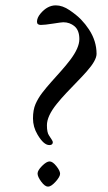

<svg xmlns="http://www.w3.org/2000/svg" viewBox="-20 -687 404 716"><path d="M177 -157Q177 -146 164.1 -146Q142.8 -146 119.9 -185.1Q103 -213.6 103 -245.4Q103 -277.1 112.5 -299Q122.1 -320.8 137.3 -340.7Q152.6 -360.6 171 -381.2Q189.5 -401.9 207.9 -422.5Q226.3 -443.1 241.7 -463.4Q275.9 -508.5 275.9 -541.1Q275.9 -573.7 258.1 -588.9Q240.2 -604 216.1 -604Q209.5 -604 178.1 -599Q146.7 -594 132.3 -594Q117.9 -594 117.9 -606Q117.9 -620.8 131.3 -636.7Q157 -667 188 -667Q213.1 -667 239.6 -648.9Q266.1 -630.9 282.5 -613.9Q298.8 -596.9 311.5 -577.6Q340.1 -534.4 340.1 -486.1Q340.1 -461.9 303.2 -420.4Q287.1 -402.1 267.3 -382Q247.6 -361.8 227.8 -340.8Q208 -319.8 191.9 -299.8Q155 -254.2 155 -220Q155 -192.9 162.6 -182.1Q177 -161.4 177 -157ZM159.1 9Q147.5 9 133.8 -9.5Q120.1 -28.1 120.1 -39.8Q120.1 -51.5 136.8 -68.2Q153.6 -85 164.9 -85Q176.3 -85 190.2 -67.5Q204.1 -50 204.1 -39.1Q204.1 -28.1 187.4 -9.5Q170.7 9 159.1 9Z"/></svg>

Font: Linden Hill
Style: Italic
Weight: 400
Italic angle: -5.60001°
Version: Version 1.201